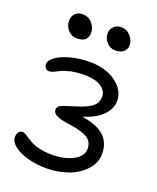

<svg xmlns="http://www.w3.org/2000/svg" viewBox="-166 -1037 921 1123"><g transform="rotate(20 294.5 -476.0)"><path d="M402.8 -798.8Q372.1 -798.8 350.1 -822.5Q328.1 -846.2 328.1 -877.9Q328.1 -904.3 346.4 -921.6Q364.7 -939 392.1 -939Q427.2 -939 450.2 -912.1Q473.1 -885.3 473.1 -854Q473.1 -832.5 455.3 -815.7Q437.5 -798.8 402.8 -798.8ZM168 -788.1Q135.3 -788.1 113 -812.5Q90.8 -836.9 90.8 -870.1Q90.8 -897.5 107.7 -915.3Q124.5 -933.1 151.9 -933.1Q190.9 -933.1 213.9 -905.8Q236.8 -878.4 236.8 -845.2Q236.8 -818.8 220 -803.5Q203.1 -788.1 168 -788.1ZM259.8 -13.2Q197.3 -13.2 143.1 -28.3Q88.9 -43.5 57.4 -68.6Q25.9 -93.8 25.9 -122.1Q25.9 -140.1 34.2 -153.1Q42.5 -166 58.1 -166Q67.4 -166 79.1 -159.2Q90.8 -152.3 105.2 -142.6Q119.6 -132.8 139.2 -122.8Q158.7 -112.8 191.4 -106Q224.1 -99.1 264.2 -99.1Q341.8 -99.1 395.5 -127.7Q449.2 -156.2 449.2 -202.1Q449.2 -246.6 414.8 -268.3Q380.4 -290 295.9 -301.8Q241.7 -309.1 217.8 -321.3Q193.8 -333.5 193.8 -354Q193.8 -373.5 212.9 -382.8Q222.2 -387.2 234.4 -391.4Q246.6 -395.5 270 -403.1Q293.5 -410.6 304.2 -414.1Q365.7 -432.6 395.3 -455.8Q424.8 -479 424.8 -518.1Q424.8 -556.2 387.2 -579.6Q349.6 -603 286.1 -603Q240.2 -603 202.9 -595Q165.5 -586.9 147 -577.4Q128.4 -567.9 110.8 -559.8Q93.3 -551.8 82 -551.8Q67.4 -551.8 59.1 -561.5Q50.8 -571.3 50.8 -585.9Q50.8 -608.9 82 -631.8Q113.3 -654.8 168.7 -669.9Q224.1 -685.1 287.1 -685.1Q388.2 -685.1 452.1 -638.2Q516.1 -591.3 516.1 -524.9Q516.1 -477.1 475.8 -435.1Q435.5 -393.1 355 -369.1Q452.1 -354.5 495.6 -313.2Q539.1 -272 539.1 -204.1Q539.1 -147.5 498 -102.8Q457 -58.1 394 -35.6Q331.1 -13.2 259.8 -13.2Z"/></g></svg>

Font: Shantell Sans Irregular
Style: Regular
Weight: 400
Designer: Stephen Nixon, Anya Danilova, Shantell Martin
Foundry: Arrow Type
Version: Version 1.006;[9816181b4]